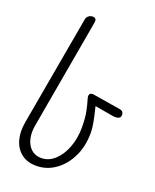

<svg xmlns="http://www.w3.org/2000/svg" viewBox="-169 -1023 908 1128"><g transform="rotate(20 285.0 -459.0)"><path d="M197.5 9Q142 9 105.2 -19Q68.5 -47 54 -95.8Q39.5 -144.5 50 -206.5L172 -895.5Q174.5 -911.5 186.2 -920Q198 -928.5 210 -928.5Q223 -928.5 229.2 -922.2Q235.5 -916 232.5 -898L111.5 -209.5Q103.5 -165.5 112.5 -127.8Q121.5 -90 146.2 -67Q171 -44 209.5 -44Q256 -44 293.2 -78Q330.5 -112 352.2 -169Q374 -226 374 -294.5Q374 -352.5 365.5 -394.5Q357 -436.5 348 -464Q345.5 -471.5 345.2 -481Q345 -490.5 351.5 -496.5Q358 -502.5 376.5 -499.5L542.5 -472.5Q559 -470 564.8 -462.2Q570.5 -454.5 570.5 -445.5Q570.5 -427 556 -421.8Q541.5 -416.5 518 -420.5L406 -440Q418 -391.5 425.8 -352.5Q433.5 -313.5 433.5 -280Q433.5 -197 401.5 -131.8Q369.5 -66.5 316 -28.8Q262.5 9 197.5 9Z"/></g></svg>

Font: Edu AU VIC WA NT Pre
Style: Regular
Weight: 400
Designer: Tina and Corey Anderson, Eben Sorkin, Mirko Velimirovic
Foundry: Google for Education
Version: Version 1.001